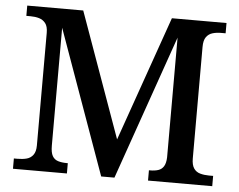

<svg xmlns="http://www.w3.org/2000/svg" viewBox="-51 -775 1044 837"><g transform="rotate(5 471.0 -357.0)"><path d="M35 0V-45H51Q73 -45 90.5 -49.5Q108 -54 119 -68.5Q130 -83 130 -110V-603Q130 -631 119 -645Q108 -659 91 -664Q74 -669 54 -669H35V-714H280L476 -167L668 -714H907V-669H887Q867 -669 850 -664Q833 -659 822.5 -644.5Q812 -630 812 -601V-113Q812 -85 822 -70Q832 -55 850 -50Q868 -45 889 -45H907V0H626V-45H631Q652 -45 667 -50Q682 -55 690.5 -68.5Q699 -82 700 -108V-632L479 0H421L195 -631V-115Q195 -85 203.5 -70Q212 -55 228.5 -50Q245 -45 267 -45H271V0Z"/></g></svg>

Font: Noto Serif Hebrew Medium
Style: Regular
Weight: 500
Version: Version 2.003